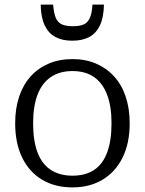

<svg xmlns="http://www.w3.org/2000/svg" viewBox="-20 -804 629 835"><path d="M544 -268Q544 -181 513 -118.5Q482 -56 426 -22.5Q370 11 295 11Q219 11 163 -22.5Q107 -56 76.5 -118.5Q46 -181 46 -268Q46 -333 63.5 -384.5Q81 -436 113.5 -472Q146 -508 192 -527.5Q238 -547 295 -547Q352 -547 397.5 -527.5Q443 -508 476 -472Q509 -436 526.5 -384Q544 -332 544 -268ZM124 -268Q124 -192 143 -141.5Q162 -91 200.5 -65.5Q239 -40 295 -40Q352 -40 389.5 -65Q427 -90 446 -141Q465 -192 465 -268Q465 -341 446 -391.5Q427 -442 389.5 -468.5Q352 -495 295 -495Q239 -495 200.5 -468.5Q162 -442 143 -391.5Q124 -341 124 -268ZM294 -627Q338 -627 368 -643Q398 -659 414.5 -693.5Q431 -728 432 -784H382Q380 -747 371 -726.5Q362 -706 344.5 -698Q327 -690 297 -690Q267 -690 249 -698Q231 -706 222.5 -726.5Q214 -747 211 -784H157Q158 -728 174.5 -693.5Q191 -659 221 -643Q251 -627 294 -627Z"/></svg>

Font: Roboto Serif SemiCondensed Light
Style: Regular
Weight: 300
Width: 4
Designer: Greg Gazdowicz
Foundry: Commercial Type
Version: Version 1.007